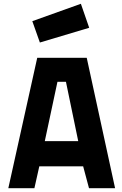

<svg xmlns="http://www.w3.org/2000/svg" viewBox="-20 -996 644 1016"><path d="M24 0 177 -690H439L589 0H451L420 -116H188L162 0ZM284 -563 217 -249H394L329 -563ZM151 -884 408 -976 452 -849 191 -771Z"/></svg>

Font: TypoPRO Titillium Text
Style: 999 wt
Weight: 900
Designer: Accademia di Belle Arti di Urbino and others
Foundry: Accademia di Belle Arti di Urbino and others.
Version: Version 25.000